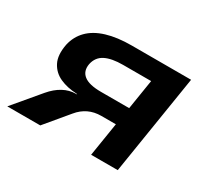

<svg xmlns="http://www.w3.org/2000/svg" viewBox="-106 -669 909 837"><g transform="rotate(30 348.5 -250.5)"><path d="M5 0 116 -132Q143 -164 173.5 -180.5Q204 -197 236 -197H243L239 -199Q191 -201 154.5 -217.5Q118 -234 100 -269Q82 -304 93 -361Q103 -406 134 -437.5Q165 -469 217.5 -485Q270 -501 343 -501H641L561 0H427L454 -169H381Q346 -169 317.5 -155.5Q289 -142 267 -115L171 0ZM327 -259H469L493 -409H352Q295 -409 262.5 -392.5Q230 -376 222 -338Q215 -300 241 -279.5Q267 -259 327 -259Z"/></g></svg>

Font: Nunito Sans 7pt SemiExpanded
Style: Bold Italic
Weight: 700
Width: 6
Italic angle: -9°
Designer: Vernon Adams
Foundry: Vernon Adams
Version: Version 3.101;gftools[0.9.27]